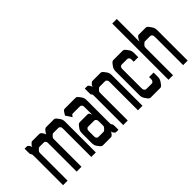

<svg xmlns="http://www.w3.org/2000/svg" viewBox="-40 -1222 1728 1728"><g transform="rotate(-45 824.0 -358.0)"><path d="M261.7 -431.6H264.6Q265.6 -440.4 275.4 -452.1L284.2 -462.9Q291 -470.7 298.8 -475.6Q302.7 -477.5 313.5 -477.5H407.2Q420.9 -477.5 435.5 -458L449.2 -439.5Q463.9 -419.9 463.9 -391.6V0H406.2V-355.5Q406.2 -370.1 405.3 -374.5Q404.3 -378.9 398.9 -385.3Q393.6 -391.6 390.6 -393.1Q387.7 -394.5 377.9 -394.5H324.2Q313.5 -394.5 309.6 -392.6Q305.7 -390.6 294.9 -380.9Q281.2 -367.2 281.2 -355.5V0H219.7V-355.5Q219.7 -370.1 218.8 -374.5Q217.8 -378.9 212.9 -385.3Q208 -391.6 204.6 -393.1Q201.2 -394.5 191.4 -394.5H148.4Q137.7 -394.5 133.8 -392.6Q125 -388.7 119.1 -380.9Q110.4 -369.1 106.4 -365.2Q104.5 -363.3 104.5 -345.7V0H46.9V-371.1Q46.9 -385.7 45.9 -390.1Q44.9 -394.5 40.5 -400.9Q36.1 -407.2 35.2 -411.6Q34.2 -416 34.2 -430.7V-477.5H57.6Q68.4 -477.5 72.3 -475.1Q76.2 -472.7 83 -462.9Q92.8 -450.2 92.8 -439.5H94.7Q94.7 -449.2 108.4 -462.9Q119.1 -473.6 122.6 -475.6Q126 -477.5 136.7 -477.5H220.7Q236.3 -477.5 249 -458Q260.7 -440.4 261.7 -431.6Z M693.4 -38.1H691.4Q691.4 -26.4 678.7 -13.7Q668 -2.9 664.1 -1.5Q660.2 0 649.4 0H553.7Q539.1 0 525.4 -18.6L510.7 -38.1Q497.1 -56.6 497.1 -85.9V-209Q497.1 -238.3 510.7 -256.8L525.4 -276.4Q539.1 -294.9 553.7 -294.9H649.4Q660.2 -294.9 663.1 -293.5Q666 -292 670.9 -285.2Q677.7 -275.4 678.7 -266.6H680.7V-355.5Q680.7 -370.1 679.7 -374.5Q678.7 -378.9 673.3 -385.3Q668 -391.6 665 -393.1Q662.1 -394.5 651.4 -394.5H565.4Q558.6 -394.5 554.7 -390.6Q546.9 -380.9 540 -372.1L502 -430.7L514.6 -451.2Q524.4 -466.8 527.3 -469.7Q533.2 -476.6 544.9 -476.6H681.6Q696.3 -476.6 710 -458L723.6 -439.5Q738.3 -419.9 738.3 -391.6V-105.5Q738.3 -90.8 739.3 -86.9Q740.2 -83 745.1 -76.2Q750 -69.3 751 -64.9Q752 -60.5 752 -46.9V0H728.5Q717.8 0 713.9 -2.4Q710 -4.9 703.1 -13.7Q693.4 -26.4 693.4 -38.1ZM554.7 -173.8V-121.1Q554.7 -106.4 555.2 -102.5Q555.7 -98.6 561 -91.8Q566.4 -85 569.3 -83.5Q572.3 -82 583 -82H637.7Q648.4 -82 652.3 -84Q656.2 -85.9 666.5 -96.7Q676.8 -107.4 678.7 -111.8Q680.7 -116.2 680.7 -130.9V-173.8Q680.7 -188.5 679.7 -192.4Q678.7 -196.3 673.3 -203.1Q668 -210 665 -211.4Q662.1 -212.9 651.4 -212.9H583Q572.3 -212.9 569.3 -211.4Q566.4 -210 561 -203.1Q555.7 -196.3 555.2 -192.4Q554.7 -188.5 554.7 -173.8Z M799.8 -476.6H824.2Q835 -476.6 838.9 -474.1Q842.8 -471.7 849.6 -461.9Q859.4 -449.2 858.4 -438.5H861.3Q861.3 -450.2 874 -461.9Q884.8 -472.7 888.7 -474.6Q892.6 -476.6 903.3 -476.6H1001Q1014.6 -476.6 1029.3 -457L1043 -438.5Q1057.6 -418.9 1057.6 -390.6V0H1000V-355.5Q1000 -370.1 999 -374.5Q998 -378.9 992.7 -385.3Q987.3 -391.6 984.4 -393.1Q981.4 -394.5 970.7 -394.5H913.1Q902.3 -394.5 898.4 -392.6Q894.5 -390.6 884.3 -380.4Q874 -370.1 872.1 -365.2Q870.1 -360.4 870.1 -345.7V0H812.5V-365.2Q812.5 -379.9 812 -384.3Q811.5 -388.7 806.2 -395Q800.8 -401.4 800.3 -405.8Q799.8 -410.2 799.8 -430.7Z M1339.8 -335.9H1282.2V-355.5Q1282.2 -370.1 1281.2 -374.5Q1280.3 -378.9 1274.9 -385.3Q1269.5 -391.6 1266.6 -393.1Q1263.7 -394.5 1253.9 -394.5H1192.4Q1181.6 -394.5 1178.7 -393.1Q1175.8 -391.6 1170.4 -385.3Q1165 -378.9 1164.1 -374.5Q1163.1 -370.1 1163.1 -355.5V-121.1Q1163.1 -106.4 1164.1 -102.5Q1165 -98.6 1170.4 -91.8Q1175.8 -85 1178.7 -83.5Q1181.6 -82 1192.4 -82H1253.9Q1264.6 -82 1267.1 -83.5Q1269.5 -85 1274.9 -91.8Q1280.3 -98.6 1281.2 -103Q1282.2 -107.4 1282.2 -121.1V-140.6H1339.8V-85.9Q1339.8 -58.6 1325.2 -38.1L1311.5 -18.6Q1298.8 0 1283.2 0H1162.1Q1146.5 0 1133.8 -18.6L1120.1 -38.1Q1105.5 -58.6 1105.5 -85.9V-390.6Q1105.5 -418.9 1120.1 -438.5L1133.8 -457Q1148.4 -476.6 1162.1 -476.6H1283.2Q1296.9 -476.6 1311.5 -457L1325.2 -438.5Q1339.8 -418.9 1339.8 -390.6Z M1484.4 -476.6H1576.2Q1589.8 -476.6 1604.5 -456.1L1618.2 -436.5Q1632.8 -416 1632.8 -386.7V0H1575.2V-353.5Q1575.2 -368.2 1574.2 -373Q1573.2 -377.9 1567.9 -384.8Q1562.5 -391.6 1559.6 -393.1Q1556.6 -394.5 1546.9 -394.5H1490.2Q1479.5 -394.5 1475.6 -392.6Q1471.7 -390.6 1460.9 -379.4Q1450.2 -368.2 1448.2 -363.3Q1446.3 -358.4 1446.3 -343.8V0H1388.7V-715.8H1446.3V-429.7H1449.2Q1449.2 -438.5 1461.9 -457.5Q1474.6 -476.6 1484.4 -476.6Z"/></g></svg>

Font: Vancouver Drive
Style: Regular
Weight: 400
Designer: Valery Zaveryaev
Foundry: Cyreal (www.cyreal.org)
Version: Version 1.06